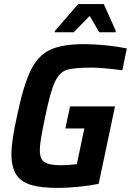

<svg xmlns="http://www.w3.org/2000/svg" viewBox="-20 -912 641 940"><path d="M36 -159Q36 -223 64 -347Q95 -495 130 -567Q165 -639 224 -667.5Q283 -696 393 -696Q441 -696 499.5 -690Q558 -684 601 -675L579 -568Q479 -581 429 -581Q341 -581 306 -569.5Q271 -558 249 -511.5Q227 -465 202 -344Q188 -277 181.5 -239Q175 -201 175 -177Q175 -133 198 -118Q221 -103 279 -103Q309 -103 356 -108L393 -283H300L323 -391H543L463 -12Q420 -3 364.5 2.5Q309 8 264 8Q180 8 131 -7Q82 -22 59 -58Q36 -94 36 -159ZM248 -754 249 -761 363 -892H488L547 -761L546 -754H466L419 -834L341 -754Z"/></svg>

Font: Saira Semi Condensed SemiBold
Style: Italic
Weight: 600
Width: 4
Italic angle: -12°
Designer: Hector Gatti with collaboration of the Omnibus-Type team
Foundry: Omnibus-Type
Version: Version 1.001; ttfautohint (v1.8)